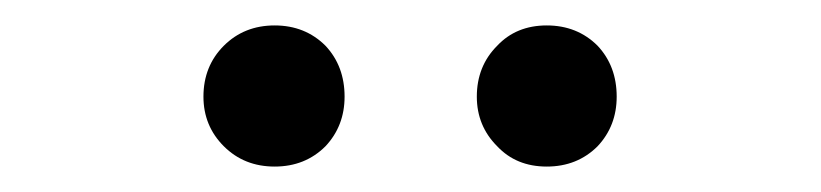

<svg xmlns="http://www.w3.org/2000/svg" viewBox="-20 -787 646 151"><path d="M156 -672Q140 -688 140 -711Q140 -735 156 -751Q172 -767 196 -767Q220 -767 236 -751Q251 -735 251 -711Q251 -688 236 -672Q220 -656 196 -656Q172 -656 156 -672ZM371 -672Q355 -688 355 -711Q355 -735 371 -751Q386 -767 410 -767Q434 -767 450 -751Q465 -735 465 -711Q465 -688 450 -672Q434 -656 410 -656Q386 -656 371 -672Z"/></svg>

Font: Noto Sans Tobesmart edit
Style: Regular
Weight: 400
Designer: Ryoko NISHIZUKA  (kana & ideographs); Paul D. Hunt (Latin, Greek & Cyrillic); Wenlong ZHANG  (bopomofo); Sandoll Communi
Foundry: Adobe Systems Incorporated
Version: Version 1.005 Oct 7, 2021